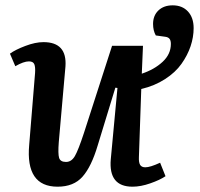

<svg xmlns="http://www.w3.org/2000/svg" viewBox="-20 -682 745 716"><path d="M17.1 -481.9Q37.1 -496.6 74.5 -510.7Q111.8 -524.9 142.1 -524.9Q230.5 -524.9 224.1 -434.1L199.2 -151.9Q195.8 -108.4 200.4 -93.3Q205.1 -78.1 226.1 -78.1Q246.6 -78.1 259.3 -100.1Q272 -122.1 293 -186L397.9 -511.2H513.2L508.8 -407.2Q555.7 -422.9 586.4 -451.4Q617.2 -480 617.2 -518.1Q617.2 -530.8 612.3 -537.1Q607.4 -543.5 596.2 -544.9L561 -549.8Q550.8 -567.9 550.8 -592.8Q550.8 -624 570.8 -643.1Q590.8 -662.1 624 -662.1Q659.7 -662.1 680.9 -639.2Q702.1 -616.2 702.1 -577.1Q702.1 -543.5 690.7 -509.5Q679.2 -475.6 656.7 -443.8Q634.3 -412.1 595.5 -387Q556.6 -361.8 506.8 -350.1L498 -96.2Q497.1 -76.7 502.4 -67.4Q507.8 -58.1 522 -58.1Q540 -58.1 577.1 -75.2L597.2 -24.9Q576.2 -10.7 540.5 1.7Q504.9 14.2 474.1 14.2Q384.3 14.2 393.1 -87.9L418 -354L410.2 -355L344.2 -139.2Q320.8 -60.5 287.8 -23.2Q254.9 14.2 194.8 14.2Q74.7 14.2 88.9 -142.1L110.8 -410.2Q112.3 -432.1 107.9 -442.6Q103.5 -453.1 87.9 -453.1Q68.4 -453.1 37.1 -435.1Z"/></svg>

Font: Literata Book SemiBold
Style: Italic
Weight: 600
Italic angle: -3°
Designer: Latin by Veronika Burian and Jose Scaglione. Greek by Irene Vlachou. Cyrillic by Vera Evstafieva
Foundry: TypeTogether
Version: Version 1.003;PS 001.003;hotconv 1.0.88;makeotf.lib2.5.64775